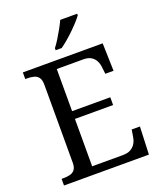

<svg xmlns="http://www.w3.org/2000/svg" viewBox="-166 -1035 955 1139"><g transform="rotate(-20 311.5 -465.5)"><path d="M38 0V-42H51Q73 -42 91.5 -46.5Q110 -51 121.5 -65.5Q133 -80 133 -109V-600Q133 -632 122 -647Q111 -662 92.5 -667Q74 -672 51 -672H38V-714H542L547 -539H495L490 -582Q488 -604 478.5 -622.5Q469 -641 450.5 -652.5Q432 -664 402 -664H234V-398H475V-349H234V-50H427Q459 -50 478.5 -61.5Q498 -73 508.5 -91.5Q519 -110 522 -132L529 -175H581L574 0ZM266 -784Q281 -803 297 -829Q313 -855 328 -882Q343 -909 353 -931H460V-921Q451 -908 433 -888Q415 -868 392.5 -846Q370 -824 347 -804.5Q324 -785 304 -771H266Z"/></g></svg>

Font: Noto Serif Lao
Style: Regular
Weight: 400
Designer: Monotype Design Team
Foundry: Monotype Imaging Inc.
Version: Version 2.003